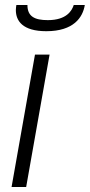

<svg xmlns="http://www.w3.org/2000/svg" viewBox="-20 -743 357 763"><path d="M164 -619C273 -619 309 -674 317 -723H273C266 -701 245 -663 170 -663C117 -663 89 -678 89 -723H45C44 -716 43 -710 43 -703C43 -660 70 -619 164 -619ZM26 0H84L177 -526H119Z"/></svg>

Font: Archivo ExtraLight
Style: Italic
Weight: 200
Italic angle: -10°
Designer: Hector Gatti
Foundry: Omnibus-Type
Version: Version 2.001